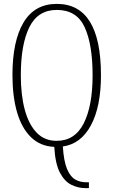

<svg xmlns="http://www.w3.org/2000/svg" viewBox="-20 -745 584 987"><path d="M418 222Q382 222 347 205Q312 188 288 142.5Q264 97 259 10Q187 7 139 -40Q91 -87 67.5 -168.5Q44 -250 44 -359Q44 -534 101 -629.5Q158 -725 272 -725Q499 -725 499 -358Q499 -197 447.5 -101Q396 -5 303 8Q308 85 325 124.5Q342 164 367 178Q392 192 424 192H437V222ZM271 -21Q365 -21 410.5 -111Q456 -201 456 -358Q456 -517 415 -605.5Q374 -694 272 -694Q175 -694 131 -605.5Q87 -517 87 -358Q87 -256 107.5 -180.5Q128 -105 168.5 -63Q209 -21 271 -21Z"/></svg>

Font: Noto Serif Hebrew ExtraCondensed ExtraLight
Style: Regular
Weight: 200
Width: 2
Designer: Monotype Design Team
Foundry: Monotype Imaging Inc.
Version: Version 2.004; ttfautohint (v1.8.4.7-5d5b)